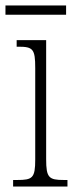

<svg xmlns="http://www.w3.org/2000/svg" viewBox="-27 -683 275 703"><path d="M-7 -629H215V-663H-7ZM21 0H220V-24H207C152 -24 142 -32 142 -100V-536H34V-512H41C94 -512 102 -503 102 -434V-99C102 -31 92 -24 36 -24H21Z"/></svg>

Font: Noto Serif Devanagari ExtraCondensed ExtraLight
Style: Regular
Weight: 200
Width: 2
Designer: Universal Thirst, Indian Type Foundry and the Monotype Design Team
Foundry: Monotype Imaging Inc.
Version: Version 2.004